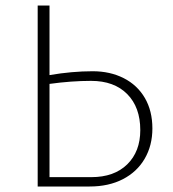

<svg xmlns="http://www.w3.org/2000/svg" viewBox="-20 -678 629 698"><path d="M534 -211Q534 -149 506 -101Q478 -53 426.5 -26.5Q375 0 306 0H117V-658H160V-405Q242 -419 317 -419Q380 -419 429.5 -394Q479 -369 506.5 -322Q534 -275 534 -211ZM490 -205Q490 -288 442.5 -336Q395 -384 311 -384Q240 -384 160 -373V-34H312Q395 -34 442.5 -80.5Q490 -127 490 -205Z"/></svg>

Font: Ysabeau SC Light
Style: Regular
Weight: 300
Designer: Christian Thalmann (Catharsis Fonts)
Version: Version 0.003